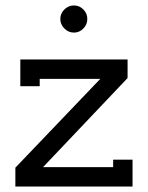

<svg xmlns="http://www.w3.org/2000/svg" viewBox="-20 -681 540 701"><path d="M215.1 -646.5Q230 -661.1 250 -661.1Q270 -661.1 284.4 -646.5Q298.8 -631.8 298.8 -611.8Q298.8 -591.8 284.4 -576.9Q270 -562 250 -562Q230 -562 215.1 -576.9Q200.2 -591.8 200.2 -611.8Q200.2 -631.8 215.1 -646.5ZM445.8 -396 137.2 -70.8H393.1V-98.1H463.9V0H36.1V-68.8L346.2 -393.1H125V-366.2H54.2V-463.9H445.8Z"/></svg>

Font: Rawengulk
Style: Bold
Weight: 700
Version: Version 0.92